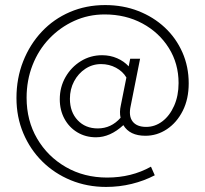

<svg xmlns="http://www.w3.org/2000/svg" viewBox="-20 -594 811 758"><path d="M399 144Q324 144 259.5 117.5Q195 91 147 43.5Q99 -4 72 -68Q45 -132 45 -207Q45 -285 71.5 -352Q98 -419 145 -469Q192 -519 256 -546.5Q320 -574 395 -574Q466 -574 526 -550.5Q586 -527 630.5 -485.5Q675 -444 700 -387.5Q725 -331 725 -265Q725 -203 701.5 -156.5Q678 -110 639 -84Q600 -58 554 -58Q492 -58 467 -100Q415 -52 359 -52Q318 -52 285.5 -71.5Q253 -91 234.5 -125Q216 -159 216 -202Q216 -250 238.5 -289.5Q261 -329 299 -352.5Q337 -376 383 -376Q415 -376 442.5 -364Q470 -352 488 -332L494 -362H533L496 -176Q487 -136 503.5 -114.5Q520 -93 557 -93Q592 -93 621 -115Q650 -137 667.5 -176.5Q685 -216 685 -266Q685 -343 646.5 -404.5Q608 -466 542 -501.5Q476 -537 393 -537Q329 -537 273 -511.5Q217 -486 174.5 -441.5Q132 -397 108.5 -337Q85 -277 85 -208Q85 -118 126.5 -47Q168 24 240 65.5Q312 107 403 107Q499 107 576 64L591 98Q549 120 500 132Q451 144 399 144ZM366 -87Q419 -87 456 -129Q451 -152 457 -178L479 -288Q465 -312 438 -326.5Q411 -341 379 -341Q345 -341 317 -322.5Q289 -304 272.5 -273Q256 -242 256 -204Q256 -152 286.5 -119.5Q317 -87 366 -87Z"/></svg>

Font: Red Hat Display VF
Style: Italic
Weight: 300
Italic angle: -12°
Designer: Pentagram, MCKL
Foundry: Pentagram, MCKL
Version: Version 1.023